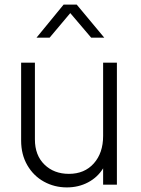

<svg xmlns="http://www.w3.org/2000/svg" viewBox="-20 -804 612 836"><path d="M72 -192V-531H132V-197Q132 -128 173.5 -87.5Q215 -47 280 -47Q348 -47 388.5 -92.5Q429 -138 429 -212V-531H489V0H429V-71Q405 -32 363.5 -10Q322 12 271 12Q217 12 171.5 -13Q126 -38 99 -84.5Q72 -131 72 -192ZM257 -784H314L434 -640H377L286 -747L196 -640H139Z"/></svg>

Font: Evergrow Sans
Style: Light
Weight: 300
Foundry: 10Web
Version: Version 1.000